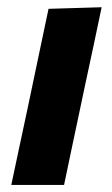

<svg xmlns="http://www.w3.org/2000/svg" viewBox="-20 -524 318 544"><path d="M12 0Q23.5 -53.5 34 -103.8Q44.5 -154 58 -216L68.5 -266Q84 -341 95.2 -393.2Q106.5 -445.5 117.5 -499L268 -503.5Q256.5 -448.5 245.2 -395.2Q234 -342 217.5 -266L207 -216Q194 -154 183.2 -103.5Q172.5 -53 161.5 0Z"/></svg>

Font: Commissioner
Style: Bold Italic
Weight: 700
Italic angle: -12°
Designer: Kostas Bartsokas
Foundry: Kostas Bartsokas
Version: Version 1.000; ttfautohint (v1.8.3)